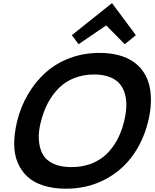

<svg xmlns="http://www.w3.org/2000/svg" viewBox="-20 -1143 950 1173"><path d="M737.8 -399.9Q750 -449.2 751.7 -491.5Q753.4 -533.7 742.9 -570.3Q732.4 -606.9 709.7 -632.8Q687 -658.7 647.7 -673.3Q608.4 -688 555.2 -688Q489.7 -688 434.8 -666.5Q379.9 -645 340.3 -605.7Q300.8 -566.4 273.2 -514.9Q245.6 -463.4 230 -399.9Q213.9 -339.8 217.3 -288.8Q220.7 -237.8 240.7 -200.9Q260.7 -164.1 305.4 -143.1Q350.1 -122.1 416 -122.1Q482.4 -122.1 536.9 -142.8Q591.3 -163.6 630.4 -201.4Q669.4 -239.3 696 -288.8Q722.7 -338.4 737.8 -399.9ZM884.8 -399.9Q854.5 -277.8 786.1 -186.3Q717.8 -94.7 613.8 -42.5Q509.8 9.8 382.8 9.8Q305.2 9.8 244.9 -9.5Q184.6 -28.8 146.5 -64.7Q108.4 -100.6 87.4 -151.1Q66.4 -201.7 66.7 -264.2Q66.9 -326.7 84 -399.9Q106.4 -491.2 151.4 -567.6Q196.3 -644 259.5 -700.4Q322.8 -756.8 407 -788.3Q491.2 -819.8 587.9 -819.8Q652.8 -819.8 705.6 -805.7Q758.3 -791.5 795.7 -765.1Q833 -738.8 857.9 -701.2Q882.8 -663.6 893.3 -616.7Q903.8 -569.8 901.9 -515.4Q899.9 -460.9 884.8 -399.9ZM665 -1123 810.1 -928.2 742.2 -873 628.9 -987.8 460 -873 418.9 -928.2 663.1 -1123Z"/></svg>

Font: Sinkin Sans 600 SemiBold Italic
Style: Regular
Weight: 600
Italic angle: -112°
Designer: Keith Bates
Foundry: K-Type
Version: Sinkin Sans (version 1.0)  by Keith Bates   •   © 2014   www